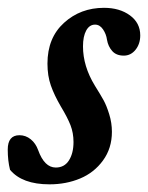

<svg xmlns="http://www.w3.org/2000/svg" viewBox="-42 -465 382 496"><path d="M85.9 11.2Q15.1 11.2 -16.1 -26.4Q-22 -49.8 -22 -78.6Q-22 -115.7 8.3 -115.7Q24.4 -115.7 37.4 -105.2Q50.3 -94.7 56.6 -77.1Q72.8 -32.2 102.1 -32.2Q124.5 -32.2 136.2 -50.8Q147.9 -69.3 147.9 -98.1Q147.9 -121.6 140.1 -141.6Q132.3 -161.6 115.2 -189.9Q98.1 -219.2 89.4 -244.1Q80.6 -269 80.6 -300.8Q80.6 -367.2 123.3 -406Q166 -444.8 226.6 -444.8Q267.1 -444.8 293.7 -425.3Q320.3 -405.8 320.3 -373.5Q320.3 -351.6 308.1 -336.4Q295.9 -321.3 277.8 -321.3Q258.3 -321.3 247.8 -333.3Q237.3 -345.2 234.4 -362.3Q232.4 -377 224.1 -389.2Q215.8 -401.4 203.6 -401.4Q189 -401.4 180.7 -386.2Q172.4 -371.1 172.4 -345.2Q172.4 -293.9 203.1 -243.7Q217.8 -220.2 225.6 -206.1Q233.4 -191.9 240.2 -169.7Q247.1 -147.5 247.1 -124.5Q247.1 -82 224.1 -50.5Q201.2 -19 165 -3.9Q128.9 11.2 85.9 11.2Z"/></svg>

Font: Elstob
Style: Bold Italic
Weight: 700
Italic angle: -20°
Designer: Peter S. Baker
Version: Version 1.015